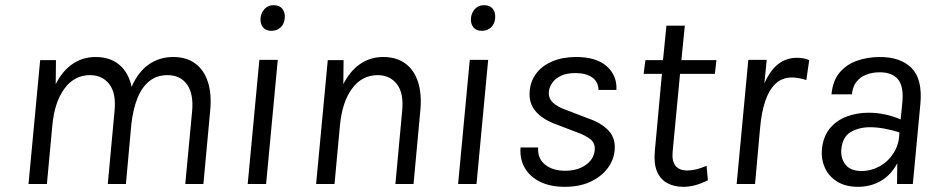

<svg xmlns="http://www.w3.org/2000/svg" viewBox="-20 -710 3620 741"><path d="M90 0 135 -478H196Q196 -455 195.5 -431.8Q195 -408.5 195 -385Q220.5 -436 259.8 -463Q299 -490 349 -490Q405 -490 440.5 -460Q476 -430 488 -375Q514 -434 555.2 -462Q596.5 -490 648.5 -490Q699.5 -490 733.5 -465Q767.5 -440 782.5 -393.2Q797.5 -346.5 791 -281L765 0H695L721.5 -281Q727.5 -348 701.8 -384Q676 -420 626 -420Q586 -420 557.2 -397.5Q528.5 -375 511.2 -333Q494 -291 487 -232L466 0H396L422 -281Q429 -350 402 -385Q375 -420 327.5 -420Q267 -420 228.8 -368.2Q190.5 -316.5 182 -226L161 0Z M1027.5 -591Q1006 -591 995 -604.5Q984 -618 985.5 -640Q987.5 -660.5 1000.8 -675.2Q1014 -690 1036.5 -690Q1058.5 -690 1069.8 -676Q1081 -662 1079 -640Q1077 -617 1062.8 -604Q1048.5 -591 1027.5 -591ZM936 0 981 -479H1052L1007 0Z M1200 0 1245 -478H1306L1305 -385Q1330.5 -436 1369.8 -463Q1409 -490 1459 -490Q1510 -490 1544.2 -465Q1578.5 -440 1593.5 -393.2Q1608.5 -346.5 1602 -281L1576 0H1506L1532 -281Q1539 -350 1512 -385Q1485 -420 1437.5 -420Q1377 -420 1338.8 -368.2Q1300.5 -316.5 1292 -226L1271 0Z M1839.5 -591Q1818 -591 1807 -604.5Q1796 -618 1797.5 -640Q1799.5 -660.5 1812.8 -675.2Q1826 -690 1848.5 -690Q1870.5 -690 1881.8 -676Q1893 -662 1891 -640Q1889 -617 1874.8 -604Q1860.5 -591 1839.5 -591ZM1748 0 1793 -479H1864L1819 0Z M2159.5 11Q2103.5 11 2064.2 -8.5Q2025 -28 2005.2 -62.2Q1985.5 -96.5 1989 -141H2057Q2054 -98.5 2083.5 -74.8Q2113 -51 2161 -51Q2208.5 -51 2239.8 -72.8Q2271 -94.5 2275 -128Q2278.5 -157 2258.8 -172.5Q2239 -188 2205 -200L2124 -231Q2072.5 -250 2046 -282Q2019.5 -314 2024.5 -361Q2028.5 -400 2051.5 -429Q2074.5 -458 2113.5 -474Q2152.5 -490 2203.5 -490Q2282 -490 2322 -454Q2362 -418 2359 -363H2290Q2289 -395 2265 -411.5Q2241 -428 2201 -428Q2167.5 -428 2145.8 -417.8Q2124 -407.5 2112.5 -391.8Q2101 -376 2098.5 -359Q2095 -331.5 2114.2 -313.8Q2133.5 -296 2167 -285L2250 -253Q2300.5 -236 2328.8 -205.8Q2357 -175.5 2352 -128Q2348.5 -92 2324.8 -60.2Q2301 -28.5 2259.2 -8.8Q2217.5 11 2159.5 11Z M2617 11Q2581.5 11 2555 -3.5Q2528.5 -18 2515.8 -48Q2503 -78 2507 -124L2536 -440.5L2556.5 -425H2464L2471 -478H2561.5L2536.5 -455.5L2552 -611H2623L2607.5 -455.5L2587.5 -478H2745L2739 -425H2581.5L2606 -440.5L2576 -125Q2572.5 -88.5 2587 -70.2Q2601.5 -52 2632 -52Q2649 -52 2667.2 -56.5Q2685.5 -61 2707 -70L2712 -14Q2687.5 -2 2664.2 4.5Q2641 11 2617 11Z M2823 0 2868 -479H2939L2930 -388Q2952.5 -439 2983.8 -463Q3015 -487 3055.5 -487Q3066 -487 3078.5 -485.2Q3091 -483.5 3103 -478L3092 -401Q3078.5 -405.5 3064.2 -408.2Q3050 -411 3036.5 -411Q2998.5 -411 2973 -386.8Q2947.5 -362.5 2933 -318.8Q2918.5 -275 2913.5 -216L2894 0Z M3292 11Q3242 11 3209.5 -10Q3177 -31 3162.8 -64.2Q3148.5 -97.5 3152 -134Q3157 -182.5 3182 -213.5Q3207 -244.5 3246.5 -259.8Q3286 -275 3333 -275Q3364.5 -275 3396.2 -268.2Q3428 -261.5 3456 -249L3462 -310Q3469 -374.5 3446.5 -402.8Q3424 -431 3375 -431Q3347 -431 3323.5 -422Q3300 -413 3285.2 -394.2Q3270.5 -375.5 3268 -346H3189Q3194 -399.5 3221.2 -431Q3248.5 -462.5 3289.2 -476.2Q3330 -490 3375 -490Q3456.5 -490 3498.8 -446.8Q3541 -403.5 3532 -308L3503 0H3442Q3442 -20.5 3442.5 -40.2Q3443 -60 3443 -80Q3418.5 -34 3379 -11.5Q3339.5 11 3292 11ZM3305.5 -50Q3342 -50 3375 -68.2Q3408 -86.5 3429.2 -120Q3450.5 -153.5 3451 -199Q3423.5 -208 3394 -213.5Q3364.5 -219 3338 -219Q3294.5 -219 3263 -200.2Q3231.5 -181.5 3227 -134Q3224 -99 3243.2 -74.5Q3262.5 -50 3305.5 -50Z"/></svg>

Font: Karla
Style: Italic
Weight: 400
Italic angle: -8°
Designer: Jonathan Pinhorn
Version: Version 2.004;gftools[0.9.33]